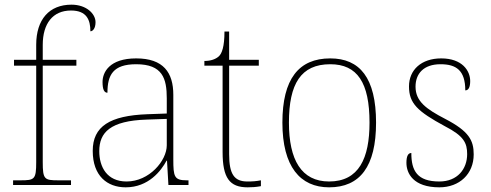

<svg xmlns="http://www.w3.org/2000/svg" viewBox="-20 -792 2100 822"><path d="M36 0H284V-20H230C170 -20 163 -24 163 -98V-511H307V-536H163V-600C163 -691 206 -747 284 -747C351 -747 367 -707 367 -658C377 -658 389 -670 389 -697C389 -733 350 -772 286 -772C191 -772 135 -709 135 -600V-536H40V-511H135V-98C135 -24 128 -20 68 -20H36Z M518 10C616 10 670 -61 693 -104H695L701 0H787V-20H780C726 -20 722 -35 722 -110V-386C722 -481 680 -542 563 -542C448 -542 419 -482 419 -441C419 -409 426 -395 440 -395C440 -471 464 -517 563 -517C676 -517 694 -456 694 -371V-306L611 -303C450 -297 377 -251 377 -146C377 -39 439 10 518 10ZM522 -15C438 -15 405 -77 405 -145C405 -225 452 -275 608 -280L694 -283V-170C694 -104 619 -15 522 -15Z M1040 10C1058 10 1076 9 1097 5V-20C1076 -16 1061 -15 1039 -15C983 -15 961 -46 961 -132V-511H1088V-536H961V-657H941C941 -592 930 -563 917 -551C904 -539 883 -531 855 -531V-511H933V-141C933 -30 963 10 1040 10Z M1389 10C1521 10 1590 -79 1590 -267C1590 -459 1520 -542 1394 -542C1259 -542 1189 -454 1189 -267C1189 -79 1265 10 1389 10ZM1389 -15C1270 -15 1217 -108 1217 -267C1217 -433 1268 -517 1394 -517C1510 -517 1562 -438 1562 -267C1562 -115 1517 -15 1389 -15Z M1861 10C1947 10 2008 -47 2008 -131C2008 -191 1988 -230 1886 -283C1805 -325 1759 -358 1759 -421C1759 -476 1793 -517 1866 -517C1933 -517 1972 -491 1972 -405C1986 -405 1993 -419 1993 -445C1993 -489 1959 -542 1869 -542C1784 -542 1731 -493 1731 -422C1731 -349 1768 -315 1884 -252C1966 -210 1980 -180 1980 -132C1980 -69 1939 -15 1861 -15C1766 -15 1741 -61 1741 -137C1727 -137 1720 -123 1720 -95C1720 -50 1749 10 1861 10Z"/></svg>

Font: Noto Serif Gurmukhi Thin
Style: Regular
Weight: 100
Designer: Vaibhav Singh and the Monotype Design Team
Foundry: Monotype Imaging Inc.
Version: Version 2.004